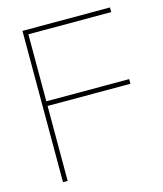

<svg xmlns="http://www.w3.org/2000/svg" viewBox="-110 -810 759 892"><g transform="rotate(-15 270.0 -364.0)"><path d="M82 -727.5H502.9V-705.1H104.5V-382.8H502.9V-360.4H104.5V0H82Z"/></g></svg>

Font: Intratopia Thin
Style: Regular
Weight: 100
Designer: Rasmus Andersson
Foundry: rsms
Version: Version 3.000;Glyphs 3.2.3 (3260)